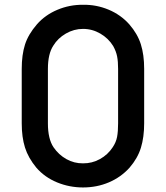

<svg xmlns="http://www.w3.org/2000/svg" viewBox="-20 -786 708 820"><path d="M334.5 14.6Q393.6 14.6 444.8 -7.1Q496.1 -28.8 533.2 -69.8Q567.9 -109.9 581.8 -155Q595.7 -200.2 595.7 -259.3V-491.7Q595.7 -552.2 581.5 -596.9Q567.4 -641.6 532.2 -682.1Q495.6 -723.1 443.4 -744.9Q391.1 -766.6 334.5 -765.6Q276.9 -766.1 224.9 -744.1Q172.9 -722.2 137.7 -682.1Q100.6 -639.2 86.7 -595.5Q72.8 -551.8 72.8 -491.7V-259.3Q72.8 -200.2 86.7 -156Q100.6 -111.8 135.3 -69.8Q170.9 -28.8 223.6 -7.1Q276.4 14.6 334.5 14.6ZM334.5 -662.6Q374 -662.6 408.4 -642.6Q442.9 -622.6 463.4 -589.4Q476.1 -566.4 480.2 -544.9Q484.4 -523.4 484.4 -491.7V-259.3Q484.4 -224.1 480 -201.2Q475.6 -178.2 461.4 -157.2Q440.9 -125.5 407 -106.7Q373 -87.9 334.5 -88.4Q296.9 -87.9 263.7 -106.4Q230.5 -125 208.5 -157.2Q184.6 -192.9 184.6 -259.3V-491.7Q184.6 -555.7 207.5 -590.8Q227.1 -623 261.5 -642.8Q295.9 -662.6 334.5 -662.6Z"/></svg>

Font: Manrope3 Semibold
Style: Regular
Weight: 600
Width: 4
Designer: Mikhail Sharanda
Foundry: Mikhail Sharanda
Version: Version 3.000;PS 003.000;hotconv 1.0.88;makeotf.lib2.5.64775